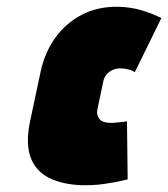

<svg xmlns="http://www.w3.org/2000/svg" viewBox="-20 -532 494 564"><path d="M376 -320 454 -479Q426 -493 395 -502Q364 -511 331 -512Q269 -514 221 -489Q173 -464 142 -420.5Q111 -377 99 -320L68 -174Q55 -110 70 -69.5Q85 -29 124 -9.5Q163 10 220 12Q254 13 288.5 8Q323 3 355 -5L353 -176Q353 -176 349 -175Q345 -174 337.5 -173.5Q330 -173 322 -172Q314 -171 306 -171Q295 -171 286.5 -173.5Q278 -176 273 -181.5Q268 -187 266 -195.5Q264 -204 267 -215L283 -291Q286 -306 294.5 -315Q303 -324 314.5 -328Q326 -332 339 -331Q350 -330 359.5 -327.5Q369 -325 376 -320Z"/></svg>

Font: Advent Pro Black
Style: Italic
Weight: 900
Italic angle: -12°
Version: Version 3.000